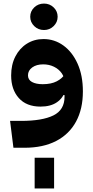

<svg xmlns="http://www.w3.org/2000/svg" viewBox="-20 -835 527 1085"><path d="M55.9 0 36.9 -151.8H99Q218.9 -151.8 281.8 -182.8Q344.7 -213.8 344.7 -288.1V-369.5Q344.7 -398.5 328.5 -421.5Q312.2 -444.5 284.9 -457.9Q257.5 -471.3 224 -471.3Q186.1 -471.3 162.1 -453.9Q138.1 -436.5 138.1 -409.2Q138.1 -384.1 160.9 -371.6Q183.8 -359.2 221.3 -359.2Q269.4 -359.2 300.8 -375.6Q332.1 -392 344.9 -414.5L347.7 -321.7Q337.3 -282 301.9 -257.3Q266.5 -232.6 209 -232.6Q129.2 -232.6 86.1 -281.1Q43 -329.5 43 -408.4Q43 -469.4 66.8 -515.8Q90.6 -562.2 132 -588.2Q173.4 -614.3 225.8 -614.3Q287.8 -614.3 338.2 -577.9Q388.6 -541.5 418.5 -475Q448.4 -408.6 448.4 -318.4Q448.4 -219.1 409.7 -147.8Q370.9 -76.4 297.2 -38.2Q223.4 0 118.2 0ZM321.1 -297.7V-336.9H353.3V-297.7ZM228.7 -665.4Q196 -665.4 173.4 -687.5Q150.8 -709.6 150.8 -740.4Q150.8 -771.3 173.4 -793.1Q196 -814.8 228.7 -814.8Q260.7 -814.8 283.2 -793.1Q305.7 -771.3 305.7 -740.4Q305.7 -709.6 283.2 -687.5Q260.7 -665.4 228.7 -665.4ZM175.8 230.1V56.4H285.7V230.1Z"/></svg>

Font: Inter V
Style: 
Weight: 400
Designer: Rasmus Andersson
Foundry: rsms
Version: Version 4.000;git-a3f224843